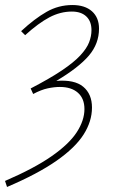

<svg xmlns="http://www.w3.org/2000/svg" viewBox="-36 -510 454 764"><path d="M-8 234 -16 210Q100 160 169.5 111.5Q239 63 269.5 16Q300 -31 300 -76Q300 -118 274 -141Q248 -164 202 -164Q180 -164 154 -158.5Q128 -153 96 -136L86 -158Q163 -198 210.5 -230Q258 -262 283.5 -289.5Q309 -317 318.5 -341.5Q328 -366 328 -390Q328 -425 307.5 -444.5Q287 -464 250 -464Q204 -464 160.5 -441Q117 -418 64 -370L48 -386Q102 -436 149.5 -463Q197 -490 252 -490Q302 -490 330 -465Q358 -440 358 -396Q358 -336 317.5 -288.5Q277 -241 188 -188Q260 -194 295 -165Q330 -136 330 -82Q330 -27 296.5 25.5Q263 78 188.5 130Q114 182 -8 234Z"/></svg>

Font: Source Sans 3
Style: Italic
Weight: 200
Italic angle: -11°
Designer: Paul D. Hunt
Foundry: Adobe
Version: Version 3.046;hotconv 1.0.118;makeotfexe 2.5.65603